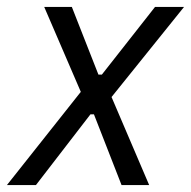

<svg xmlns="http://www.w3.org/2000/svg" viewBox="-49 -536 553 556"><path d="M-29 0 185 -270 79 -516H159L236 -320H246L400 -516H484L274 -255L383 0H303L223 -205H213L55 0Z"/></svg>

Font: IBM Plex Sans Condensed
Style: Italic
Weight: 400
Width: 3
Italic angle: -11°
Designer: Mike Abbink, Paul van der Laan, Pieter van Rosmalen
Foundry: Bold Monday
Version: Version 1.3